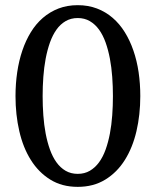

<svg xmlns="http://www.w3.org/2000/svg" viewBox="-20 -707 603 743"><path d="M417 -335Q417 -372.6 414.3 -409.4Q411.6 -446.3 405.3 -480Q398.9 -513.7 388.7 -542.5Q378.4 -571.3 363.3 -592.3Q348.1 -613.3 327.6 -625.2Q307.1 -637.2 280.8 -637.2Q254.4 -637.2 233.9 -625.2Q213.4 -613.3 198.5 -592.3Q183.6 -571.3 173.3 -542.5Q163.1 -513.7 156.7 -480Q150.4 -446.3 147.7 -409.4Q145 -372.6 145 -335Q145 -297.4 147.7 -260.5Q150.4 -223.6 156.7 -190.2Q163.1 -156.7 173.3 -128.2Q183.6 -99.6 198.5 -78.9Q213.4 -58.1 233.9 -46.1Q254.4 -34.2 280.8 -34.2Q307.1 -34.2 327.6 -46.1Q348.1 -58.1 363.3 -78.9Q378.4 -99.6 388.7 -128.2Q398.9 -156.7 405.3 -190.2Q411.6 -223.6 414.3 -260.5Q417 -297.4 417 -335ZM522.9 -335Q522.9 -263.2 508.1 -199.5Q493.2 -135.7 463.1 -87.9Q433.1 -40 387.5 -12Q341.8 16.1 280.8 16.1Q219.7 16.1 174.6 -12Q129.4 -40 99.4 -87.9Q69.3 -135.7 54.7 -199.5Q40 -263.2 40 -335Q40 -382.8 46.6 -427.5Q53.2 -472.2 66.4 -511.2Q79.6 -550.3 99.4 -582.5Q119.1 -614.7 146 -637.9Q172.9 -661.1 206.5 -674.1Q240.2 -687 280.8 -687Q321.3 -687 355.2 -674.1Q389.2 -661.1 416 -637.9Q442.9 -614.7 462.9 -582.5Q482.9 -550.3 496.3 -511.2Q509.8 -472.2 516.4 -427.5Q522.9 -382.8 522.9 -335Z"/></svg>

Font: BabelStone Ogham Bound
Style: Regular
Weight: 400
Designer: Andrew West
Foundry: BabelStone
Version: Version 2.02 March 14, 2022